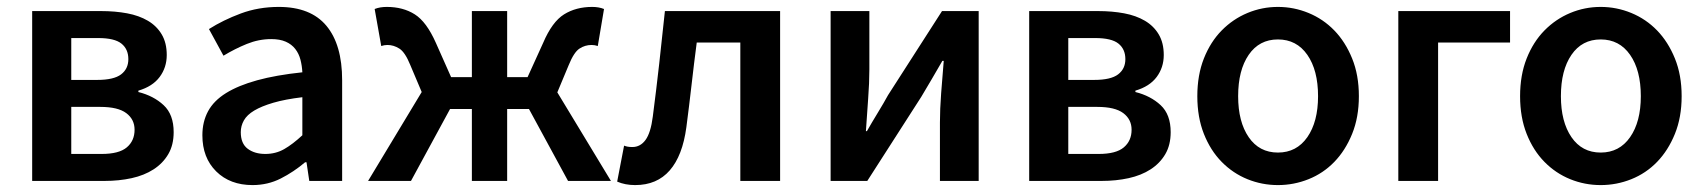

<svg xmlns="http://www.w3.org/2000/svg" viewBox="-20 -523 4922 555"><path d="M73 0V-491H272Q313 -491 347.5 -484.5Q382 -478 407.5 -463Q433 -448 447.5 -423.5Q462 -399 462 -364Q462 -328 441.5 -300.5Q421 -273 380 -261V-257Q424 -246 453 -219Q482 -192 482 -141Q482 -104 466.5 -77.5Q451 -51 424 -33.5Q397 -16 360.5 -8Q324 0 282 0ZM186 -292H261Q309 -292 330 -308Q351 -324 351 -352Q351 -381 331 -397Q311 -413 264 -413H186ZM186 -78H274Q324 -78 346.5 -97Q369 -116 369 -148Q369 -178 345 -196Q321 -214 270 -214H186Z M710 12Q645 12 605 -27.5Q565 -67 565 -132Q565 -171 581.5 -201.5Q598 -232 633.5 -254Q669 -276 723.5 -291Q778 -306 854 -314Q853 -333 848.5 -350.5Q844 -368 833.5 -381.5Q823 -395 806 -402.5Q789 -410 764 -410Q728 -410 693.5 -396Q659 -382 626 -362L584 -439Q625 -465 676 -484Q727 -503 786 -503Q878 -503 923.5 -448.5Q969 -394 969 -291V0H874L866 -54H862Q829 -26 791.5 -7Q754 12 710 12ZM747 -78Q777 -78 801.5 -92Q826 -106 854 -132V-242Q804 -236 770 -226Q736 -216 715 -203.5Q694 -191 685 -175Q676 -159 676 -141Q676 -108 696 -93Q716 -78 747 -78Z M1044 0 1199 -257 1166 -335Q1151 -372 1134.5 -382.5Q1118 -393 1100 -393Q1091 -393 1082 -390L1063 -497Q1078 -503 1098 -503Q1145 -503 1179 -481.5Q1213 -460 1240 -399L1284 -300H1344V-491H1446V-300H1505L1550 -399Q1576 -460 1610.5 -481.5Q1645 -503 1692 -503Q1711 -503 1726 -497L1708 -390Q1699 -393 1690 -393Q1671 -393 1655 -382.5Q1639 -372 1624 -335L1591 -256L1746 0H1622L1509 -208H1446V0H1344V-208H1281L1168 0Z M1816 12Q1787 12 1764 2L1784 -102Q1789 -100 1794.5 -99Q1800 -98 1808 -98Q1831 -98 1846 -118.5Q1861 -139 1867 -186Q1877 -263 1885.5 -338.5Q1894 -414 1902 -491H2235V0H2120V-400H1994Q1986 -339 1979 -277.5Q1972 -216 1964 -155Q1953 -73 1916 -30.5Q1879 12 1816 12Z M2381 0V-491H2493V-322Q2493 -284 2489.5 -237.5Q2486 -191 2483 -144H2486Q2499 -167 2517 -196.5Q2535 -226 2547 -248L2703 -491H2809V0H2697V-169Q2697 -207 2700.5 -253.5Q2704 -300 2708 -347H2704Q2691 -324 2673.5 -294.5Q2656 -265 2643 -243L2487 0Z M2955 0V-491H3154Q3195 -491 3229.5 -484.5Q3264 -478 3289.5 -463Q3315 -448 3329.5 -423.5Q3344 -399 3344 -364Q3344 -328 3323.5 -300.5Q3303 -273 3262 -261V-257Q3306 -246 3335 -219Q3364 -192 3364 -141Q3364 -104 3348.5 -77.5Q3333 -51 3306 -33.5Q3279 -16 3242.5 -8Q3206 0 3164 0ZM3068 -292H3143Q3191 -292 3212 -308Q3233 -324 3233 -352Q3233 -381 3213 -397Q3193 -413 3146 -413H3068ZM3068 -78H3156Q3206 -78 3228.5 -97Q3251 -116 3251 -148Q3251 -178 3227 -196Q3203 -214 3152 -214H3068Z M3674 12Q3628 12 3586 -5Q3544 -22 3511.5 -55Q3479 -88 3460 -136Q3441 -184 3441 -245Q3441 -306 3460 -354Q3479 -402 3511.5 -435Q3544 -468 3586 -485.5Q3628 -503 3674 -503Q3720 -503 3762.5 -485.5Q3805 -468 3837 -435Q3869 -402 3888.5 -354Q3908 -306 3908 -245Q3908 -184 3888.5 -136Q3869 -88 3837 -55Q3805 -22 3762.5 -5Q3720 12 3674 12ZM3674 -82Q3728 -82 3759 -126.5Q3790 -171 3790 -245Q3790 -320 3759 -364.5Q3728 -409 3674 -409Q3620 -409 3589.5 -364.5Q3559 -320 3559 -245Q3559 -171 3589.5 -126.5Q3620 -82 3674 -82Z M4022 0V-491H4345V-400H4137V0Z M4607 12Q4561 12 4519 -5Q4477 -22 4444.5 -55Q4412 -88 4393 -136Q4374 -184 4374 -245Q4374 -306 4393 -354Q4412 -402 4444.5 -435Q4477 -468 4519 -485.5Q4561 -503 4607 -503Q4653 -503 4695.5 -485.5Q4738 -468 4770 -435Q4802 -402 4821.5 -354Q4841 -306 4841 -245Q4841 -184 4821.5 -136Q4802 -88 4770 -55Q4738 -22 4695.5 -5Q4653 12 4607 12ZM4607 -82Q4661 -82 4692 -126.5Q4723 -171 4723 -245Q4723 -320 4692 -364.5Q4661 -409 4607 -409Q4553 -409 4522.5 -364.5Q4492 -320 4492 -245Q4492 -171 4522.5 -126.5Q4553 -82 4607 -82Z"/></svg>

Font: CV Source Sans Light
Style: Bold
Weight: 600
Designer: Paul D. Hunt
Foundry: Adobe Systems Incorporated
Version: Version 3.001